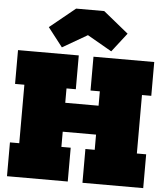

<svg xmlns="http://www.w3.org/2000/svg" viewBox="-66 -1113 1008 1171"><g transform="rotate(5 438.0 -527.5)"><path d="M661 -477V-300H205V-477ZM21 -565V-772H393V-565H336V-207H393V0H21V-207H78V-565ZM483 -565V-772H855V-565H798V-207H855V0H483V-207H540V-565ZM524 -1055 678 -930 588 -814 438 -900 286 -812 196 -928 352 -1055Z"/></g></svg>

Font: Hepta Slab Black
Style: Regular
Weight: 900
Designer: Michael LaGattuta
Foundry: Michael LaGattuta
Version: Version 1.102